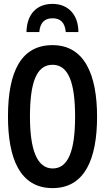

<svg xmlns="http://www.w3.org/2000/svg" viewBox="-20 -958 540 987"><path d="M250 -938C172 -938 118 -889 116 -793H182C186 -841 209 -864 250 -864C290 -864 314 -843 318 -793H383C383 -883 330 -938 250 -938ZM250 9C416 9 479 -141 479 -358C479 -575 414 -726 250 -726C91 -726 21 -594 21 -359C21 -143 83 9 250 9ZM251 -92C170 -92 134 -189 134 -358C134 -528 165 -625 250 -625C332 -625 366 -533 366 -358C366 -189 333 -92 251 -92Z"/></svg>

Font: Noto Sans Mono ExtraCondensed SemiBold
Style: Regular
Weight: 600
Width: 2
Designer: Monotype Design Team
Foundry: Monotype Imaging Inc.
Version: Version 2.014